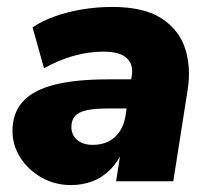

<svg xmlns="http://www.w3.org/2000/svg" viewBox="-20 -523 608 554"><path d="M185 11Q138 11 99.5 -11Q61 -33 38.5 -68.5Q16 -104 16 -145Q16 -197 46 -230Q76 -263 137 -278.5Q198 -294 291 -294H370L356 -210H291Q254 -210 230.5 -205Q207 -200 196.5 -188Q186 -176 186 -157Q186 -133 203 -119Q220 -105 247 -105Q274 -105 293.5 -115Q313 -125 325.5 -144Q338 -163 342 -188L360 -303Q366 -336 346 -355Q326 -374 279 -374Q236 -374 193 -362Q150 -350 107 -326L74 -444Q100 -462 137.5 -475.5Q175 -489 218 -496Q261 -503 304 -503Q395 -503 446 -470Q497 -437 514.5 -382Q532 -327 521 -261L480 0H315L330 -96H338Q323 -59 299.5 -35Q276 -11 247 0Q218 11 185 11Z"/></svg>

Font: Nunito Sans 12pt ExtraLight 12pt Black
Style: Italic
Weight: 900
Italic angle: -9°
Version: Version 3.101;gftools[0.9.27]